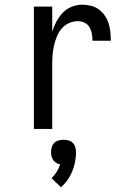

<svg xmlns="http://www.w3.org/2000/svg" viewBox="-20 -548 540 816"><path d="M124 0V-520H202V-412Q208 -434 219 -455Q230 -476 246 -493Q262 -510 284 -519Q306 -528 329 -528Q348 -528 366.5 -523.5Q385 -519 400 -508Q415 -497 425.5 -481.5Q436 -466 441.5 -448.5Q447 -431 449 -412.5Q451 -394 451 -375H373Q373 -390 370.5 -404.5Q368 -419 360.5 -432Q353 -445 339.5 -451.5Q326 -458 311 -458Q291 -458 272.5 -449.5Q254 -441 241.5 -426Q229 -411 221.5 -392.5Q214 -374 209.5 -354.5Q205 -335 203.5 -315Q202 -295 202 -276V0ZM239 248 199 209Q212 197 221 182Q230 167 236 151Q227 149 219.5 144.5Q212 140 206.5 132.5Q201 125 199 116.5Q197 108 197 99Q197 88 200 77.5Q203 67 210.5 59.5Q218 52 228.5 49Q239 46 250 46Q261 46 271.5 49Q282 52 289.5 59.5Q297 67 300 77.5Q303 88 303 99Q303 120 299 140.5Q295 161 287 180.5Q279 200 267 217Q255 234 239 248Z"/></svg>

Font: Zed Sans
Style: Regular
Weight: 400
Designer: Belleve Invis
Foundry: Belleve Invis
Version: Version 1.0.0; ttfautohint (v1.8.4)